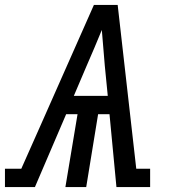

<svg xmlns="http://www.w3.org/2000/svg" viewBox="-62 -755 682 775"><path d="M-42 0V-74H24L100 -245L317 -735H413L488 -74H544V0H408L380 -294H334L286 0H202L251 -294H205L79 0ZM236 -368H373L361 -490Q358 -526 355 -562Q352 -598 349 -634Q334 -598 319 -562Q304 -526 288 -490Z"/></svg>

Font: Iosevka Slab Extended Oblique
Style: Regular
Weight: 400
Width: 7
Italic angle: -9°
Monospace: yes
Designer: Belleve Invis
Foundry: Belleve Invis
Version: Version 11.1.0; ttfautohint (v1.8.3)